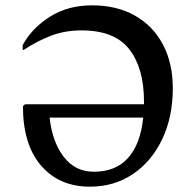

<svg xmlns="http://www.w3.org/2000/svg" viewBox="-20 -690 733 720"><path d="M317 10Q202 10 134 -69Q66 -148 66 -292L74 -299H520Q520 -303 520 -309Q520 -434 465 -505Q410 -576 286 -576Q224 -576 172.5 -556.5Q121 -537 69 -503H65V-521Q100 -585 167.5 -627.5Q235 -670 325 -670Q418 -670 486 -631.5Q554 -593 591 -523Q628 -453 628 -359Q628 -251 588 -167.5Q548 -84 478 -37Q408 10 317 10ZM332 -46Q414 -46 460.5 -98Q507 -150 517 -249H166Q176 -158 219 -102Q262 -46 332 -46Z"/></svg>

Font: Spectral SC Medium
Style: Regular
Weight: 500
Designer: Jean-Baptiste Levee
Foundry: Production Type
Version: Version 2.001